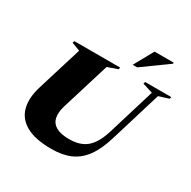

<svg xmlns="http://www.w3.org/2000/svg" viewBox="-200 -1110 1309 1318"><g transform="rotate(30 455.0 -451.5)"><path d="M306 -284.5Q288 -225.5 297.2 -185.2Q306.5 -145 343.8 -124.5Q381 -104 447 -104Q504.5 -104 546 -122.8Q587.5 -141.5 616.8 -183.2Q646 -225 666.5 -292.5L779.5 -664L698.5 -689.5L702.5 -705H910.5L906 -689.5L827.5 -665L704 -259Q674 -159.5 629.5 -99Q585 -38.5 522.5 -11.8Q460 15 375 15Q244.5 15 172.8 -25.8Q101 -66.5 82.5 -140.2Q64 -214 94.5 -312L203 -664.5L137 -689.5L141 -705H505L501 -689.5L422 -662ZM569.5 -764.5 654.5 -918H807L805.5 -909L605 -764.5Z"/></g></svg>

Font: Newsreader 60pt ExtraBold
Style: Italic
Weight: 800
Italic angle: -17°
Designer: Hugues Gentile
Foundry: Production Type
Version: Version 1.003